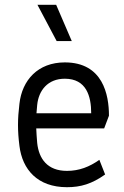

<svg xmlns="http://www.w3.org/2000/svg" viewBox="-20 -770 517 800"><path d="M259 10C317 10 363 -4 418 -43L394 -104C353 -75 310 -58 259 -58C177 -58 142 -109 135 -174C133 -195 132 -216 131 -235H414L434 -288C434 -375 409 -510 250 -510C138 -510 72 -436 61 -338C57 -305 55 -277 55 -249C55 -221 57 -194 61 -162C73 -64 136 10 259 10ZM279 -599 214 -750H136L216 -599ZM132 -298 135 -333C141 -393 179 -442 250 -442C340 -442 360 -369 360 -298Z"/></svg>

Font: Finlandica
Style: Regular
Weight: 400
Designer: Niklas Ekholm, Juho Hiilivirta, Jaakko Suomalainen
Foundry: Helsinki Type Studio
Version: Version 2.000;Glyphs 3.2 (3202)